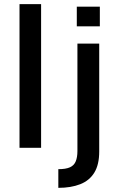

<svg xmlns="http://www.w3.org/2000/svg" viewBox="-20 -712 576 925"><path d="M178 0H74V-692H178ZM261 193V103Q297 103 317 94Q337 85 345 65Q353 45 353 16V-502H458V18Q458 81 434.5 119.5Q411 158 366.5 175.5Q322 193 261 193ZM350 -585V-680H461V-585Z"/></svg>

Font: Maven Pro Medium
Style: Regular
Weight: 500
Designer: Joe Prince
Foundry: Joe Prince
Version: Version 2.103